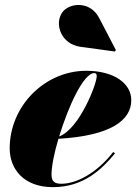

<svg xmlns="http://www.w3.org/2000/svg" viewBox="-20 -762 572 792"><path d="M311.5 -569 454 -549.5 458 -555.5 389 -688C350.5 -761.5 263.5 -749.5 236.5 -710.5C203.5 -662.5 232 -580 311.5 -569ZM192.5 -41.5C192.5 -75.5 203.5 -130.5 221 -189.5C438.5 -202 521.5 -266.5 521.5 -349C521.5 -416.5 452.5 -470 335.5 -470C165 -470 20 -325 20 -150C20 -65 77.5 10 198.5 10C325 10 400.5 -64 454.5 -129.5L447 -135C377.5 -46 294 -4 233 -4C206.5 -4 192.5 -12.5 192.5 -41.5ZM369 -460.5C377 -460.5 379 -455.5 379 -447.5C379 -416.5 308.5 -231 224 -199C261.5 -322.5 324.5 -460.5 369 -460.5Z"/></svg>

Font: Bodoni* 24pt Fatface
Style: Italic
Weight: 900
Italic angle: -13°
Version: Version 2.3